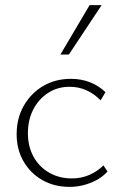

<svg xmlns="http://www.w3.org/2000/svg" viewBox="-20 -724 471 750"><path d="M252 6Q192 6 145.5 -20.5Q99 -47 72 -93.5Q45 -140 45 -200Q45 -262 73 -311Q101 -360 148.5 -388Q196 -416 257 -416Q298 -416 332 -402.5Q366 -389 392 -364L373 -332Q349 -357 318.5 -371Q288 -385 252 -385Q204 -385 167 -360.5Q130 -336 109.5 -295.5Q89 -255 89 -204Q89 -151 111.5 -111Q134 -71 173 -49Q212 -27 261 -27Q297 -27 328.5 -40.5Q360 -54 384 -78L400 -54Q381 -33 356 -20Q331 -7 305 -0.5Q279 6 252 6ZM216 -511 330 -704H377L249 -511Z"/></svg>

Font: Ysabeau Infant ExtraLight
Style: Regular
Weight: 250
Designer: Christian Thalmann (Catharsis Fonts)
Version: Version 2.001;gftools[0.9.30]; featfreeze: ss01,ss02,lnum